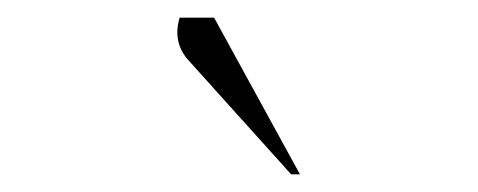

<svg xmlns="http://www.w3.org/2000/svg" viewBox="-20 -727 540 217"><path d="M309 -530 192 -660Q175 -680 183 -707H222L319 -530Z"/></svg>

Font: Spectral ExtraLight
Style: Italic
Weight: 275
Italic angle: -10°
Designer: Jean-Baptiste Levee
Foundry: Production Type
Version: Version 2.001